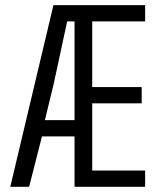

<svg xmlns="http://www.w3.org/2000/svg" viewBox="-20 -717 595 737"><path d="M91.8 0H19.5L185.1 -697.3H537.1V-634.8H334V-382.8H523.9V-320.3H334V-62.5H537.1V0H266.1V-193.4H141.1ZM185.5 -392.1 152.3 -255.9H266.1V-634.8H237.8Z"/></svg>

Font: Agdasima
Style: Regular
Weight: 400
Width: 3
Designer: The DocRepair Project, Patric King
Foundry: Google
Version: Version 2.002